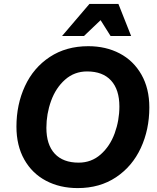

<svg xmlns="http://www.w3.org/2000/svg" viewBox="-20 -950 800 981"><path d="M437 -930H585L650 -766H545L494 -847L409 -766H297ZM64 -303Q64 -416 107.5 -510Q151 -604 234.5 -659Q318 -714 431 -714Q521 -714 591.5 -677Q662 -640 702.5 -569Q743 -498 743 -401Q743 -288 699.5 -194Q656 -100 573 -44.5Q490 11 377 11Q286 11 215 -26.5Q144 -64 104 -135Q64 -206 64 -303ZM590 -406Q590 -492 547.5 -538.5Q505 -585 425 -585Q360 -585 312.5 -543Q265 -501 241 -434.5Q217 -368 217 -297Q217 -211 259.5 -165Q302 -119 382 -119Q447 -119 494.5 -161Q542 -203 566 -269Q590 -335 590 -406Z"/></svg>

Font: CBA Beacon Sans Extra Bold
Style: Italic
Weight: 800
Italic angle: -13°
Designer: Wei Huang
Foundry: Wei Huang
Version: Version 1.002